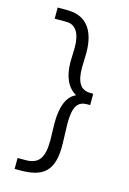

<svg xmlns="http://www.w3.org/2000/svg" viewBox="-121 -760 617 915"><g transform="rotate(15 187.5 -303.0)"><path d="M74 95C182 95 241 60 237 -80L234 -180C234 -268 258 -292 301 -292H316V-348H302C256 -348 232 -379 232 -455L234 -527C234 -643 184 -701 94 -701H46V-646H104C149 -646 174 -609 174 -538L172 -468C172 -394 195 -345 239 -320C196 -301 174 -250 174 -165L176 -81C176 10 149 41 85 41H47V95Z"/></g></svg>

Font: Inconsolata Condensed
Style: Regular
Weight: 400
Width: 3
Monospace: yes
Designer: Raph Levien, Cyreal, Brenton Simpson
Foundry: Raph Levien, Cyreal, Google
Version: Version 3.100